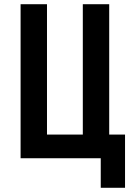

<svg xmlns="http://www.w3.org/2000/svg" viewBox="-20 -750 640 910"><path d="M457.5 140V0H77.6V-730H202.7V-112.2H372.5V-730H497.6V-112.2H572.6V140Z"/></svg>

Font: Pitagon Sans Mono
Style: Regular
Weight: 400
Monospace: yes
Designer: Travis Tran
Foundry: Pitagon
Version: Version 1.001;gftools[0.9.26]